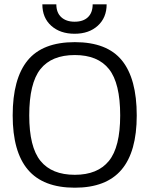

<svg xmlns="http://www.w3.org/2000/svg" viewBox="-20 -858 695 893"><path d="M177 -838H242Q242 -799 265 -778Q288 -757 327 -757Q367 -757 389 -778Q411 -799 411 -838H476Q476 -776 435 -738.5Q394 -701 327 -701Q260 -701 218.5 -738Q177 -775 177 -838ZM39 -321Q39 -492 108.5 -577Q178 -662 328 -662Q478 -662 547 -577Q616 -492 616 -321Q616 -152 545 -68.5Q474 15 328 15Q181 15 110 -68.5Q39 -152 39 -321ZM539 -321Q539 -471 487 -536.5Q435 -602 328 -602Q220 -602 168 -536.5Q116 -471 116 -321Q116 -174 168.5 -109.5Q221 -45 328 -45Q434 -45 486.5 -109.5Q539 -174 539 -321Z"/></svg>

Font: Pridi Light
Style: Regular
Weight: 300
Designer: Katatrad Team
Foundry: CadsonDemak
Version: Version 1.003